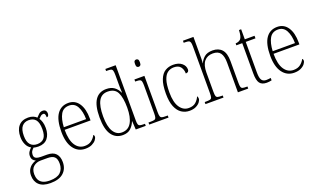

<svg xmlns="http://www.w3.org/2000/svg" viewBox="-93 -1344 3629 2169"><g transform="rotate(-20 1721.5 -260.0)"><path d="M217 240Q128 240 83 198.5Q38 157 38 85Q38 43 54.5 14Q71 -15 96 -32.5Q121 -50 147 -57Q128 -64 114.5 -81Q101 -98 101 -128Q101 -156 116.5 -178.5Q132 -201 148 -214Q111 -234 92.5 -275.5Q74 -317 74 -365Q74 -449 114 -496Q154 -543 230 -543Q263 -543 289 -532.5Q315 -522 330 -506Q344 -522 364 -540.5Q384 -559 411 -559Q435 -559 446 -545.5Q457 -532 457 -513Q457 -495 450.5 -484Q444 -473 430 -473Q430 -498 424.5 -510.5Q419 -523 405 -523Q388 -523 375.5 -513Q363 -503 347 -485Q360 -466 369.5 -436.5Q379 -407 379 -364Q379 -288 341.5 -241.5Q304 -195 230 -195Q219 -195 200.5 -197Q182 -199 174 -203Q158 -190 146.5 -172Q135 -154 135 -128Q135 -98 157.5 -87Q180 -76 216 -76H289Q361 -76 394.5 -39Q428 -2 428 63Q428 144 375 192Q322 240 217 240ZM227 -225Q281 -225 309.5 -257.5Q338 -290 338 -365Q338 -444 309.5 -478.5Q281 -513 226 -513Q175 -513 145 -477.5Q115 -442 115 -364Q115 -293 144.5 -259Q174 -225 227 -225ZM220 210Q309 210 349 171.5Q389 133 389 67Q389 9 363 -14.5Q337 -38 281 -38H199Q148 -38 112.5 -8Q77 22 77 84Q77 118 90 147Q103 176 134.5 193Q166 210 220 210Z M721 10Q633 10 581 -61Q529 -132 529 -262Q529 -404 577 -473.5Q625 -543 713 -543Q793 -543 838 -477Q883 -411 883 -294V-271H572Q572 -146 613.5 -84Q655 -22 725 -22Q776 -22 808 -47.5Q840 -73 856 -106Q867 -100 867 -84Q867 -66 850.5 -44Q834 -22 801.5 -6Q769 10 721 10ZM841 -302Q840 -395 808.5 -453.5Q777 -512 712 -512Q642 -512 610 -455.5Q578 -399 573 -302Z M1171 10Q1086 10 1038 -57.5Q990 -125 990 -267Q990 -409 1035.5 -476.5Q1081 -544 1169 -544Q1227 -544 1264 -517.5Q1301 -491 1321 -446H1325Q1323 -471 1322.5 -498Q1322 -525 1322 -548V-658Q1322 -694 1316.5 -710.5Q1311 -727 1296.5 -731Q1282 -735 1254 -735H1239V-760H1363V-95Q1363 -63 1368.5 -48Q1374 -33 1389.5 -29Q1405 -25 1435 -25H1448V0H1328L1322 -102H1320Q1300 -52 1265 -21Q1230 10 1171 10ZM1173 -22Q1249 -23 1285.5 -87Q1322 -151 1322 -265Q1322 -386 1290.5 -448.5Q1259 -511 1174 -511Q1101 -511 1066.5 -449.5Q1032 -388 1032 -265Q1032 -143 1069.5 -82Q1107 -21 1173 -22Z M1602 -654Q1589 -654 1581 -663Q1573 -672 1573 -698Q1573 -724 1581 -733Q1589 -742 1602 -742Q1615 -742 1623.5 -733Q1632 -724 1632 -698Q1632 -672 1623.5 -663Q1615 -654 1602 -654ZM1490 0V-25H1512Q1544 -25 1559.5 -29Q1575 -33 1580.5 -48.5Q1586 -64 1586 -98V-435Q1586 -470 1581 -486Q1576 -502 1561.5 -506.5Q1547 -511 1519 -511H1507V-536H1627V-99Q1627 -65 1632.5 -49Q1638 -33 1653.5 -29Q1669 -25 1701 -25H1722V0Z M1974 10Q1921 10 1878.5 -18Q1836 -46 1811 -106Q1786 -166 1786 -263Q1786 -370 1810.5 -431Q1835 -492 1877 -517.5Q1919 -543 1973 -543Q2038 -543 2076 -512Q2114 -481 2114 -436Q2114 -402 2076 -401Q2076 -448 2051.5 -480.5Q2027 -513 1971 -513Q1929 -513 1896.5 -490Q1864 -467 1846 -413Q1828 -359 1828 -264Q1828 -143 1869.5 -82.5Q1911 -22 1977 -23Q2031 -23 2061.5 -51Q2092 -79 2107 -115Q2117 -105 2117 -85Q2117 -67 2100.5 -44.5Q2084 -22 2052 -6Q2020 10 1974 10Z M2166 0V-25H2183Q2214 -25 2230 -29Q2246 -33 2251 -48.5Q2256 -64 2256 -99V-660Q2256 -695 2250.5 -710.5Q2245 -726 2231 -730.5Q2217 -735 2191 -735H2172V-760H2298V-497Q2298 -483 2297 -468Q2296 -453 2295 -444H2297Q2312 -482 2347 -512.5Q2382 -543 2447 -543Q2519 -543 2558.5 -499Q2598 -455 2598 -360V-98Q2598 -65 2603 -49Q2608 -33 2623 -29Q2638 -25 2669 -25H2680V0H2556V-358Q2556 -434 2529 -472Q2502 -510 2439 -510Q2372 -510 2335 -465.5Q2298 -421 2298 -331V-98Q2298 -64 2303 -48.5Q2308 -33 2324 -29Q2340 -25 2371 -25H2383V0Z M2901 10Q2843 10 2817.5 -23.5Q2792 -57 2792 -142V-505H2721V-528Q2761 -530 2782 -552Q2794 -565 2800 -590Q2806 -615 2808 -657H2834V-536H2951V-505H2834V-137Q2834 -72 2851 -46.5Q2868 -21 2905 -21Q2921 -21 2933 -22.5Q2945 -24 2960 -26V3Q2930 10 2901 10Z M3232 10Q3144 10 3092 -61Q3040 -132 3040 -262Q3040 -404 3088 -473.5Q3136 -543 3224 -543Q3304 -543 3349 -477Q3394 -411 3394 -294V-271H3083Q3083 -146 3124.5 -84Q3166 -22 3236 -22Q3287 -22 3319 -47.5Q3351 -73 3367 -106Q3378 -100 3378 -84Q3378 -66 3361.5 -44Q3345 -22 3312.5 -6Q3280 10 3232 10ZM3352 -302Q3351 -395 3319.5 -453.5Q3288 -512 3223 -512Q3153 -512 3121 -455.5Q3089 -399 3084 -302Z"/></g></svg>

Font: Noto Serif Lao SemiCondensed ExtraLight
Style: Regular
Weight: 200
Width: 4
Designer: Monotype Design Team
Foundry: Monotype Imaging Inc.
Version: Version 2.003; ttfautohint (v1.8.4.7-5d5b)